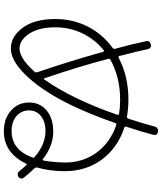

<svg xmlns="http://www.w3.org/2000/svg" viewBox="62 -902 876 1040"><g transform="rotate(90 500.0 -382.0)"><path d="M252 -505.9Q193.4 -458 160.6 -390.1Q127.9 -322.3 127.9 -243.2Q127.9 -154.3 162.6 -102.1Q197.3 -49.8 242.2 -49.8Q295.9 -49.8 368.2 -130.9Q374 -136.7 371.1 -146.5Q313.5 -314.5 260.7 -502.9Q259.8 -505.9 256.8 -506.8Q253.9 -507.8 252 -505.9ZM519.5 -594.7Q398.4 -594.7 303.7 -542Q296.9 -539.1 298.8 -530.3Q340.8 -370.1 403.3 -186.5Q406.2 -177.7 410.2 -183.6Q516.6 -334 601.6 -579.1Q603.5 -586.9 596.7 -588.9Q560.5 -594.7 519.5 -594.7ZM833 -119.1Q836.9 -127 830.1 -131.8Q763.7 -189.5 690.4 -190.4Q639.6 -190.4 608.9 -166Q578.1 -141.6 578.1 -101.6Q578.1 -59.6 608.9 -33.2Q639.6 -6.8 690.4 -6.8Q791 -6.8 833 -119.1ZM242.2 -2.9Q177.7 -2.9 130.4 -66.9Q83 -130.9 83 -243.2Q83 -338.9 124 -419.4Q165 -500 239.3 -553.7Q246.1 -558.6 244.1 -567.4Q218.8 -660.2 203.1 -735.4Q198.2 -754.9 219.7 -760.7Q241.2 -765.6 246.1 -745.1Q254.9 -701.2 283.2 -590.8Q285.2 -583 293 -586.9Q393.6 -639.6 519.5 -639.6Q564.5 -639.6 611.3 -631.8Q619.1 -629.9 623 -639.6Q644.5 -704.1 666 -783.2Q668 -792 676.3 -796.9Q684.6 -801.8 694.3 -799.8Q715.8 -794.9 710 -773.4Q691.4 -703.1 666 -627Q664.1 -619.1 671.9 -617.2Q781.2 -581.1 844.2 -495.6Q907.2 -410.2 907.2 -294.9Q907.2 -213.9 887.7 -146.5Q885.7 -137.7 891.6 -130.9Q919.9 -101.6 941.4 -74.2Q954.1 -57.6 938.5 -43.9Q931.6 -39.1 922.4 -40Q913.1 -41 908.2 -47.9Q902.3 -55.7 890.6 -68.8Q878.9 -82 875 -85.9Q869.1 -91.8 866.2 -85Q808.6 35.2 690.4 35.2Q623 35.2 579.1 -3.4Q535.2 -42 535.2 -101.6Q535.2 -160.2 578.1 -196.3Q621.1 -232.4 692.4 -232.4Q770.5 -232.4 840.8 -176.8Q842.8 -174.8 845.7 -175.8Q848.6 -176.8 849.6 -179.7Q859.4 -236.3 860.4 -294.9Q860.4 -394.5 805.7 -468.3Q751 -542 656.2 -574.2Q650.4 -576.2 646.5 -568.4Q549.8 -290 440.4 -146.5Q331.1 -2.9 242.2 -2.9Z"/></g></svg>

Font: Rounded-X Mgen+ 1m light
Style: Regular
Weight: 200
Designer: [Source Han Sans]
Ryoko NISHIZUKA  (kana & ideographs); Paul D. Hunt (Latin, Greek & Cyrillic); Wenlong ZHANG  (bopomofo
Version: Version 1.059.20150602